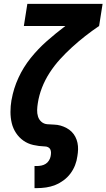

<svg xmlns="http://www.w3.org/2000/svg" viewBox="-20 -755 549 990"><path d="M158 215V101H171Q182 101 194 98.5Q206 96 216 89.5Q226 83 232.5 72.5Q239 62 241 51Q243 41 243 32Q243 23 239.5 15.5Q236 8 228 4Q220 0 211 0H210Q180 -1 151.5 -7.5Q123 -14 100.5 -30Q78 -46 62.5 -69.5Q47 -93 40.5 -120.5Q34 -148 34 -178Q34 -208 39 -238Q39 -239 39.5 -240Q40 -241 40 -242Q50 -299 75 -353.5Q100 -408 138 -455.5Q176 -503 222 -543.5Q268 -584 317 -621H103L121 -735H509L491 -621Q454 -596 419.5 -569Q385 -542 352 -512Q319 -482 289.5 -449.5Q260 -417 236 -380Q212 -343 196.5 -303Q181 -263 175 -223Q172 -205 171.5 -187.5Q171 -170 176 -154Q181 -138 193.5 -127Q206 -116 223.5 -114.5Q241 -113 258.5 -112.5Q276 -112 292 -107.5Q308 -103 323 -95Q338 -87 349.5 -75.5Q361 -64 368.5 -49.5Q376 -35 379.5 -18.5Q383 -2 382.5 15.5Q382 33 379 50Q376 74 367 97Q358 120 343 140Q328 160 307.5 175Q287 190 264.5 199Q242 208 218 211.5Q194 215 171 215Z"/></svg>

Font: Iosevka SS04 Heavy
Style: Italic
Weight: 900
Italic angle: -9°
Monospace: yes
Designer: Belleve Invis
Foundry: Belleve Invis
Version: Version 19.0.0; ttfautohint (v1.8.4)